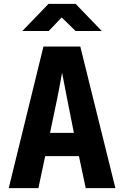

<svg xmlns="http://www.w3.org/2000/svg" viewBox="-20 -970 640 990"><path d="M25 0 204 -730H394L575 0H422L387 -165H213L178 0ZM238 -285H361L326 -461Q319 -499 311.5 -536.5Q304 -574 300 -595Q296 -574 289.5 -537Q283 -500 275 -462ZM95 -810 230 -950H370L505 -810H370L298 -880L231 -810Z"/></svg>

Font: NKDuy Mono ExtraBold
Style: Regular
Weight: 800
Monospace: yes
Designer: NKDuy
Foundry: NKDuy
Version: Version 2.251; ttfautohint (v1.8.4.7-5d5b)